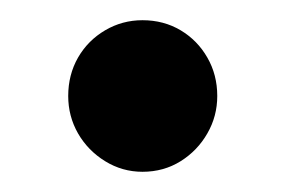

<svg xmlns="http://www.w3.org/2000/svg" viewBox="-20 -161 282 190"><path d="M121 9Q101 9 84 -1.5Q67 -12 57.2 -29Q47.5 -46 47.5 -66Q47.5 -87 57.2 -104Q67 -121 84 -131Q101 -141 121 -141Q142 -141 158.8 -131Q175.5 -121 185.2 -104Q195 -87 195 -66Q195 -46 185.2 -29Q175.5 -12 158.8 -1.5Q142 9 121 9Z"/></svg>

Font: Fraunces
Style: Regular
Weight: 400
Version: Version 1.000;[b76b70a41]